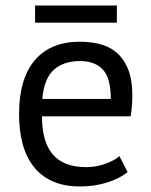

<svg xmlns="http://www.w3.org/2000/svg" viewBox="-20 -663 548 695"><path d="M49 0ZM442 -40Q412 -16 366.5 -2Q321 12 270 12Q213 12 171 -6.5Q129 -25 102 -59.5Q75 -94 62 -142Q49 -190 49 -250Q49 -378 106 -445Q163 -512 269 -512Q303 -512 337 -504.5Q371 -497 398 -476Q425 -455 442 -416.5Q459 -378 459 -315Q459 -282 453 -242H132Q132 -198 141 -164Q150 -130 169 -106.5Q188 -83 218.5 -70.5Q249 -58 293 -58Q327 -58 361 -70Q395 -82 412 -98ZM270 -442Q211 -442 175.5 -411Q140 -380 133 -305H381Q381 -381 352 -411.5Q323 -442 270 -442ZM107 -643H403V-581H107Z"/></svg>

Font: PT Sans
Style: Regular
Weight: 400
Version: Version 2.003W OFL; ttfautohint (v1.6)